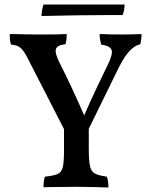

<svg xmlns="http://www.w3.org/2000/svg" viewBox="-20 -829 671 852"><path d="M374 -264V-168Q374 -116 379.5 -91.5Q385 -67 402 -58.5Q419 -50 454 -45Q458 -35 459.5 -23Q461 -11 461 3Q427 2 390 1Q353 0 321 0Q296 0 268 0.5Q240 1 214.5 1Q189 1 173 2Q173 -11 174.5 -23Q176 -35 179 -45Q217 -49 235 -56.5Q253 -64 258.5 -87Q264 -110 264 -158V-264ZM358 -225H280L102 -572Q86 -604 70.5 -617Q55 -630 29 -631Q25 -643 24 -654.5Q23 -666 23 -678Q38 -678 57.5 -677.5Q77 -677 97.5 -676.5Q118 -676 137 -676Q156 -676 182.5 -676Q209 -676 234.5 -676.5Q260 -677 276 -678Q276 -665 275 -655Q274 -645 271 -633Q233 -629 228 -611Q223 -593 244 -551Q269 -502 298.5 -439Q328 -376 357 -309H350Q380 -378 407.5 -436Q435 -494 457 -539Q482 -589 475 -607.5Q468 -626 429 -631Q426 -643 424 -654Q422 -665 422 -678Q441 -677 469.5 -676.5Q498 -676 521 -676Q544 -676 567 -676.5Q590 -677 608 -678Q608 -666 606.5 -655.5Q605 -645 603 -633Q578 -627 555 -603Q532 -579 507 -529ZM533 -809Q533 -799 531 -786.5Q529 -774 524 -762Q499 -762 445 -762Q391 -762 318.5 -761Q246 -760 164 -758Q164 -766 166.5 -782Q169 -798 173 -809Z"/></svg>

Font: Vollkorn Medium
Style: Regular
Weight: 500
Designer: Friedrich Althausen
Foundry: Friedrich Althausen
Version: Version 5.000